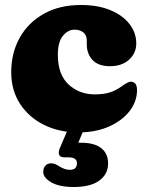

<svg xmlns="http://www.w3.org/2000/svg" viewBox="-20 -517 598 770"><path d="M526.5 -342.5Q526.5 -304 497.8 -277.8Q469 -251.5 421 -251.5Q374.5 -251.5 351.2 -276.2Q328 -301 328 -339.5V-355.5Q328 -375.5 314.5 -386.8Q301 -398 279 -398Q252.5 -398 232.2 -373.2Q212 -348.5 212 -297.5Q212 -218 255 -178.2Q298 -138.5 360 -138.5Q394 -138.5 418.5 -145.8Q443 -153 467.5 -170.5Q494.5 -190 505 -189.5Q516.5 -189 523 -181Q529.5 -173 529.5 -155Q529.5 -110.5 499.8 -71.8Q470 -33 417 -9.5Q364 14 294 14Q217.5 14 156.5 -16.2Q95.5 -46.5 60.2 -100.8Q25 -155 25 -227.5Q25 -305 59.2 -366Q93.5 -427 156.2 -462Q219 -497 304.5 -497Q373 -497 422.8 -476.2Q472.5 -455.5 499.5 -420.5Q526.5 -385.5 526.5 -342.5ZM257 -9.5H321L294 55.5Q300 55.5 306.5 55.5Q358 55.5 385.8 77Q413.5 98.5 413.5 138.5Q413.5 181.5 378.2 207.2Q343 233 276 233Q218.5 233 186 214.5Q153.5 196 153.5 172.5Q153.5 156.5 162.2 147.2Q171 138 184.5 138Q194.5 138 202.8 141.8Q211 145.5 219.5 151Q240 164 260.5 164Q288.5 164 288.5 137.5Q288.5 114 254.5 114H238.5Q221.5 114 217.2 103.8Q213 93.5 220 77Z"/></svg>

Font: Fraunces 9pt S100 Black
Style: Regular
Weight: 900
Version: Version 1.000; ttfautohint (v1.8.3)